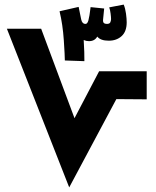

<svg xmlns="http://www.w3.org/2000/svg" viewBox="-20 -815 678 835"><path d="M486 -384 281 0 10 -690H159L304 -301L411 -505H618V-383ZM262 -552 347 -549Q347 -567 346.5 -589Q346 -611 344 -641Q355 -636 367 -636Q392 -636 403 -656Q417 -638 453 -638Q487 -638 509 -658Q531 -678 531 -718Q531 -733 528 -755.5Q525 -778 518 -795L455 -783Q459 -772 461 -756Q463 -740 463 -732Q463 -726 460 -718.5Q457 -711 445 -711Q427 -711 428 -727L433 -778L374 -784Q369 -742 364.5 -726.5Q360 -711 352 -711Q337 -711 333 -731L322 -785L239 -766Q253 -708 257.5 -640Q262 -572 262 -552Z"/></svg>

Font: Noto Sans Arabic Extra
Style: Regular
Weight: 800
Designer: Nadine Chahine - Monotype Design Team
Foundry: Monotype Imaging Inc.
Version: Version 1.902